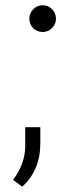

<svg xmlns="http://www.w3.org/2000/svg" viewBox="-20 -572 235 725"><path d="M90.8 -501.5Q90.8 -522.5 105.7 -537.4Q120.6 -552.2 141.1 -552.2Q161.6 -552.2 176.5 -537.4Q191.4 -522.5 191.4 -501.5Q191.4 -481 176.5 -466.1Q161.6 -451.2 141.1 -451.2Q120.1 -451.2 105.5 -465.6Q90.8 -480 90.8 -501.5ZM64 132.8 29.3 107.4Q73.7 47.9 75.2 -16.1V-91.8H132.3V-30.8Q132.3 70.8 64 132.8Z"/></svg>

Font: Vazir Thin
Style: Thin
Weight: 100
Designer: Saber Rastikerdar
Foundry: Saber Rastikerdar
Version: Version 30.0.0